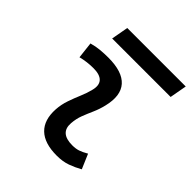

<svg xmlns="http://www.w3.org/2000/svg" viewBox="-194 -832 974 974"><g transform="rotate(45 293.0 -345.5)"><path d="M471.7 -109.9 505.4 -31.2Q475.6 -14.2 442.4 -2.2Q409.2 9.8 366.2 9.8Q277.8 9.8 234.9 -31.7Q191.9 -73.2 196.8 -153.3Q199.2 -189.9 211.2 -224.6Q223.1 -259.3 237.1 -292Q251 -324.7 258.3 -355Q268.6 -395 249.8 -415.5Q231 -436 184.6 -436Q138.2 -436 95.2 -424.8L85 -513.7Q113.8 -522 142.6 -524.7Q171.4 -527.3 200.2 -527.3Q301.3 -527.3 342.3 -481.2Q383.3 -435.1 361.3 -345.2Q353 -310.5 339.6 -280.5Q326.2 -250.5 314.9 -221.2Q303.7 -191.9 301.3 -157.7Q295.9 -83 385.3 -83Q409.7 -83 428 -89.1Q446.3 -95.2 471.7 -109.9ZM145 -609.4 161.6 -701.2H581.1L564.5 -609.4Z"/></g></svg>

Font: Cascadia Code PL
Style: Italic
Weight: 400
Italic angle: -10°
Monospace: yes
Designer: Aaron Bell
Foundry: Saja Typeworks
Version: Version 2404.023